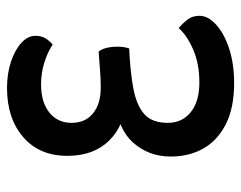

<svg xmlns="http://www.w3.org/2000/svg" viewBox="-90 -587 687 547"><g transform="rotate(-90 253.5 -313.5)"><path d="M276 -637Q317 -637 350.5 -626Q384 -615 404.5 -596.5Q425 -578 425 -556Q425 -539 417.5 -527Q410 -515 400 -507Q379 -521 349.5 -530.5Q320 -540 286 -540Q236 -540 206.5 -516.5Q177 -493 177 -453Q177 -414 204 -392Q231 -370 277 -370Q302 -370 327 -372Q352 -374 380 -376Q387 -368 390.5 -353.5Q394 -339 394 -323Q394 -314 393 -306Q392 -298 389 -289Q322 -286 274.5 -277Q227 -268 202 -246Q177 -224 177 -179Q177 -138 207.5 -113.5Q238 -89 292 -89Q345 -89 385.5 -106.5Q426 -124 447 -148Q460 -137 471 -123Q482 -109 482 -89Q482 -64 456.5 -41Q431 -18 388 -4Q345 10 290 10Q220 10 173.5 -13.5Q127 -37 104 -77.5Q81 -118 81 -171Q81 -233 120.5 -277.5Q160 -322 238 -328L245 -298Q171 -301 127 -345.5Q83 -390 83 -465Q83 -545 136.5 -591Q190 -637 276 -637Z"/></g></svg>

Font: Baloo Bhaijaan 2 Medium
Style: Regular
Weight: 500
Designer: Sanskriti Dholi, Noopur Datye and Ek Type
Foundry: Ek Type
Version: Version 1.701